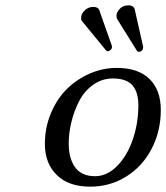

<svg xmlns="http://www.w3.org/2000/svg" viewBox="-20 -697 629 727"><path d="M421.9 -439.9Q503.4 -439.9 546.1 -397.9Q588.9 -356 588.9 -280.8Q588.9 -199.7 553.7 -132.8Q518.6 -65.9 457.3 -28.1Q396 9.8 321.8 9.8Q239.3 9.8 194.6 -34.7Q149.9 -79.1 149.9 -151.9Q149.9 -213.9 172.9 -268.6Q195.8 -323.2 233.6 -360.4Q271.5 -397.5 320.6 -418.7Q369.6 -439.9 421.9 -439.9ZM407.2 -399.9Q365.7 -399.9 332.3 -375.7Q298.8 -351.6 279.5 -313.7Q260.3 -275.9 250.2 -234.4Q240.2 -192.9 240.2 -153.8Q240.2 -128.4 245.1 -107.4Q250 -86.4 261 -68.4Q272 -50.3 292 -40Q312 -29.8 339.8 -29.8Q385.7 -29.8 424.1 -69.1Q462.4 -108.4 483.2 -169.9Q503.9 -231.4 503.9 -298.8Q503.9 -348.1 481.4 -374Q459 -399.9 407.2 -399.9ZM356 -658.2 403.8 -522.9V-519Q403.8 -511.7 397.9 -507.3Q392.1 -502.9 388.2 -502.9Q384.8 -502.9 381.8 -505.9L292 -615.2Q287.1 -619.1 287.1 -628.9Q287.1 -644.5 300.8 -657.7Q314.5 -670.9 333 -670.9Q351.6 -670.9 356 -658.2ZM467.8 -676.8Q476.1 -676.8 482.4 -672.4Q488.8 -668 490.2 -661.1L522 -520Q522 -501 504.9 -501Q500.5 -501 499 -503.9L424.8 -623Q420.9 -628.4 420.9 -637.2Q420.9 -649.9 433.1 -663.3Q445.3 -676.8 467.8 -676.8Z"/></svg>

Font: Linear Smooth
Style: Italic
Weight: 400
Designer: Philipp H. Poll, Flanker
Foundry: Philipp H. Poll, reworked by Flanker
Version: Version 1.061 | FøM Fix